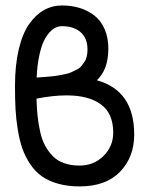

<svg xmlns="http://www.w3.org/2000/svg" viewBox="-20 -668 558 688"><path d="M110.8 -314.5Q111.8 -279.8 114.7 -252Q117.7 -224.1 124 -195.6Q130.4 -167 141.6 -146.2Q152.8 -125.5 169.2 -108.6Q185.5 -91.8 209.7 -83.3Q233.9 -74.7 265.1 -74.7Q315.9 -74.7 350.8 -109.1Q385.7 -143.6 385.7 -192.9Q385.7 -261.7 341.6 -293.9Q297.4 -326.2 219.2 -326.2Q169.4 -326.2 110.8 -314.5ZM111.3 -390.1Q129.9 -391.6 138.2 -392.1Q146.5 -392.6 164.1 -394.3Q181.6 -396 189.9 -397.7Q198.2 -399.4 213.1 -402.3Q228 -405.3 235.8 -409.2Q243.7 -413.1 254.6 -418.5Q265.6 -423.8 271.2 -430.9Q276.9 -438 282.7 -446.5Q288.6 -455.1 291 -466.3Q293.5 -477.5 293.5 -490.7Q293.5 -531.2 268.8 -552.7Q244.1 -574.2 202.1 -574.2Q191.4 -574.2 180.9 -569.8Q170.4 -565.4 158.4 -553Q146.5 -540.5 137 -520.8Q127.4 -501 120.4 -467.3Q113.3 -433.6 111.3 -390.1ZM33.7 -359.4Q33.7 -434.1 47.1 -490.7Q60.5 -547.4 84 -581.1Q107.4 -614.7 137.2 -631.6Q167 -648.4 202.1 -648.4Q236.3 -648.4 265.9 -639.4Q295.4 -630.4 318.6 -612.1Q341.8 -593.8 355 -563.5Q368.2 -533.2 368.2 -493.7Q368.2 -418.9 327.1 -380.4Q460.9 -343.3 460.9 -186Q460.9 -105 410.2 -52.5Q359.4 0 265.1 0Q222.2 0 188 -9.8Q153.8 -19.5 129.9 -36.4Q106 -53.2 88.4 -79.6Q70.8 -106 60.5 -134.8Q50.3 -163.6 43.9 -202.1Q37.6 -240.7 35.6 -276.9Q33.7 -313 33.7 -359.4Z"/></svg>

Font: Fantasque Sans Mono
Style: Regular
Weight: 400
Monospace: yes
Designer: Jany Belluz
Version: Version 1.8.0 ; ttfautohint (v1.8.2)